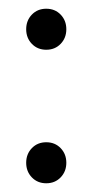

<svg xmlns="http://www.w3.org/2000/svg" viewBox="-20 -405 212 440"><path d="M86 15Q66 15 53 1.5Q40 -12 40 -32Q40 -52 53 -65.5Q66 -79 86 -79Q106 -79 119 -65.5Q132 -52 132 -32Q132 -12 119 1.5Q106 15 86 15ZM86 -291Q66 -291 53 -304.5Q40 -318 40 -338Q40 -358 53 -371.5Q66 -385 86 -385Q106 -385 119 -371.5Q132 -358 132 -338Q132 -318 119 -304.5Q106 -291 86 -291Z"/></svg>

Font: Karma Variable Light
Style: Regular
Weight: 300
Designer: Joana Correia
Foundry: Indian Type Foundry
Version: Version 3.000